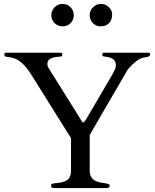

<svg xmlns="http://www.w3.org/2000/svg" viewBox="-20 -956 786 976"><path d="M257 0Q240 0 240 -10V-15Q240 -22 254.5 -24Q269 -26 273 -26Q311 -30 326 -44.5Q341 -59 341 -88V-250Q341 -253 339 -257L140 -575Q93 -650 47 -661Q44 -662 38 -663.5Q32 -665 10 -668Q2 -669 2 -678.5Q2 -688 9 -688H289Q297 -688 297 -678.5Q297 -669 289 -669Q256 -666 245 -662Q221 -653 221 -631Q221 -619 227 -610L392 -346Q397 -338 398 -336Q399 -334 403.5 -334Q408 -334 417 -348L548 -572Q554 -584 561.5 -597.5Q569 -611 569 -625Q569 -661 521 -667Q503 -669 501.5 -672Q500 -675 500 -680Q500 -688 508 -688H736Q743 -688 743 -681.5Q743 -675 741 -672.5Q739 -670 735 -668.5Q731 -667 727 -666.5Q723 -666 708 -663Q674 -654 634 -608Q629 -603 629 -602L436 -270V-88Q436 -62 451 -46.5Q466 -31 501.5 -26.5Q537 -22 537 -15V-10Q537 0 520 0ZM550 -884Q550 -841 516 -826Q505 -822 487.5 -822Q470 -822 453 -838Q436 -854 436 -878.5Q436 -903 453 -919.5Q470 -936 493.5 -936Q517 -936 533.5 -919.5Q550 -903 550 -884ZM298 -822Q274 -822 257.5 -838.5Q241 -855 241 -878.5Q241 -902 257.5 -919Q274 -936 298 -936Q323 -936 339 -919Q355 -902 355 -878.5Q355 -855 339 -838.5Q323 -822 298 -822Z"/></svg>

Font: Cardo
Style: Regular
Weight: 400
Designer: David J. Perry
Foundry: David J. Perry
Version: Version 1.0451